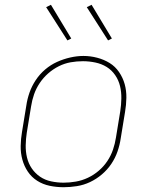

<svg xmlns="http://www.w3.org/2000/svg" viewBox="-20 -775 640 803"><path d="M246 8Q216 8 187.5 2Q159 -4 135.5 -19Q112 -34 96.5 -57Q81 -80 73.5 -107.5Q66 -135 66.5 -164.5Q67 -194 72 -223L90 -333Q94 -361 103.5 -388Q113 -415 129.5 -440Q146 -465 169 -484.5Q192 -504 218.5 -516Q245 -528 273.5 -534.5Q302 -541 329 -541Q358 -541 386.5 -533.5Q415 -526 438.5 -511.5Q462 -497 478 -473.5Q494 -450 501.5 -423Q509 -396 508.5 -366Q508 -336 503 -307L485 -197Q481 -169 471.5 -141.5Q462 -114 445.5 -89.5Q429 -65 406 -45.5Q383 -26 356.5 -13.5Q330 -1 301.5 3.5Q273 8 246 8ZM246 -11Q271 -11 297 -15.5Q323 -20 347.5 -31.5Q372 -43 393 -61Q414 -79 429 -101.5Q444 -124 452.5 -149Q461 -174 465 -200L483 -310Q487 -336 487.5 -363Q488 -390 482 -415Q476 -440 461.5 -461Q447 -482 426 -495Q405 -508 379 -513.5Q353 -519 327 -519Q301 -519 275.5 -514.5Q250 -510 226 -498Q202 -486 181.5 -468Q161 -450 146 -427.5Q131 -405 122.5 -380.5Q114 -356 110 -330L92 -220Q88 -194 87.5 -167.5Q87 -141 93 -116Q99 -91 113 -70.5Q127 -50 147.5 -36Q168 -22 194 -16.5Q220 -11 246 -11ZM432 -606 343 -745 363 -755 448 -614ZM262 -606 173 -745 193 -755 278 -614Z"/></svg>

Font: Iosevka Curly Thin Extended
Style: Italic
Weight: 100
Width: 7
Italic angle: -9°
Monospace: yes
Designer: Belleve Invis
Foundry: Belleve Invis
Version: Version 11.1.0; ttfautohint (v1.8.3)